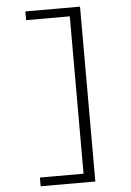

<svg xmlns="http://www.w3.org/2000/svg" viewBox="-64 -848 748 1095"><g transform="rotate(-5 310.0 -300.5)"><path d="M123.5 200V150H396L373.5 167.5V-768.5L396 -751H123.5V-801H436.5V200Z"/></g></svg>

Font: Monaspace Neon Var ExtraLight
Style: Regular
Weight: 200
Designer: Riley Cran and the Lettermatic Team
Version: Version 1.200 (Monaspace Neon Var)